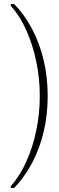

<svg xmlns="http://www.w3.org/2000/svg" viewBox="-20 -823 289 946"><path d="M215 -350Q215 -257 195 -173Q175 -89 137.5 -19Q100 51 50 103H33V95Q79 42 110.5 -28.5Q142 -99 159 -181.5Q176 -264 176 -350Q176 -436 159 -518.5Q142 -601 110.5 -672Q79 -743 33 -795V-803H50Q100 -752 137.5 -681.5Q175 -611 195 -527Q215 -443 215 -350Z"/></svg>

Font: Phudu
Style: Regular
Weight: 400
Version: Version 1.005;gftools[0.9.23]